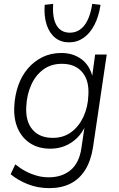

<svg xmlns="http://www.w3.org/2000/svg" viewBox="-20 -781 618 993"><path d="M235 192Q175 192 123.5 171.5Q72 151 35 120L59 69Q85 90 112.5 104.5Q140 119 170 127.5Q200 136 232 136Q301 136 345.5 98.5Q390 61 401 -15L418 -130L421 -129Q404 -92 377 -66Q350 -40 315.5 -26Q281 -12 240 -12Q180 -12 137 -39.5Q94 -67 72 -116.5Q50 -166 54 -233Q57 -289 74.5 -339Q92 -389 124 -426.5Q156 -464 199.5 -485.5Q243 -507 298 -507Q357 -507 400.5 -475.5Q444 -444 459 -382H456L472 -499H532L461 -19Q450 51 420.5 98Q391 145 344.5 168.5Q298 192 235 192ZM253 -68Q309 -68 349 -98Q389 -128 412 -178Q435 -228 437 -289Q442 -364 405.5 -407.5Q369 -451 300 -451Q244 -451 204 -421.5Q164 -392 141.5 -342Q119 -292 116 -232Q111 -155 147.5 -111.5Q184 -68 253 -68ZM337 -562Q295 -562 265.5 -585.5Q236 -609 221.5 -652.5Q207 -696 211 -756L255 -761Q250 -688 272.5 -650Q295 -612 341 -612Q387 -612 416.5 -650Q446 -688 457 -761L500 -756Q491 -696 468.5 -652.5Q446 -609 412.5 -585.5Q379 -562 337 -562Z"/></svg>

Font: Nunitoga
Style: Light Italic
Weight: 300
Italic angle: -9°
Designer: Vernon Adams
Foundry: Vernon Adams
Version: Version 1.0